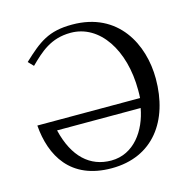

<svg xmlns="http://www.w3.org/2000/svg" viewBox="-100 -754 844 863"><g transform="rotate(-15 322.0 -323.0)"><path d="M97 -523C150 -575 201 -624 294 -624C429 -624 521 -483 521 -297C521 -283 521 -271 520 -260H42C53 -118 124 12 316 12C509 12 611 -131 611 -326C611 -485 525 -658 310 -658C200 -658 153 -621 74 -547ZM122 -216H511C493 -116 429 -22 323 -22C225 -22 153 -86 122 -216Z"/></g></svg>

Font: Libertinus Serif Display
Style: Regular
Weight: 400
Designer: Philipp H. Poll, Khaled Hosny
Foundry: Caleb Maclennan
Version: Version 7.050;RELEASE